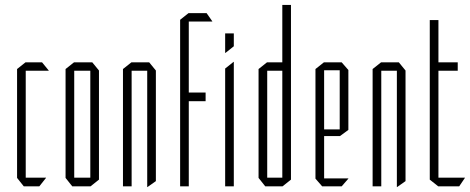

<svg xmlns="http://www.w3.org/2000/svg" viewBox="-20 -753 1899 776"><path d="M76 0 49 -34V-35H166V-34L139 0ZM49 -35V-474L83 -501H84V-35ZM84 -467V-501H150L177 -468V-467Z M280 -467V-501H353L380 -468V-467ZM272 0 245 -34V-35H345V0ZM245 -35V-474L279 -501H280V-35ZM345 0V-467H380V-27L346 0Z M477 0V-474L511 -501H512V0ZM575 3V-467H610V-21L576 3ZM512 -467V-501H583L610 -468V-467Z M743 -344 709 -379H811V-344ZM708 0V-379H709L743 -344V0ZM708 -379V-673L742 -700H743V-379ZM743 -666V-700H815L838 -667V-666ZM890 0V-476L924 -503H925V0ZM890 -539V-618H925V-566L891 -539Z M1155 -468 1121 -501V-733H1156V-468ZM1060 -467V-501H1127L1156 -468V-467ZM1052 0 1025 -34V-35H1121V0ZM1025 -35V-474L1059 -501H1060V-35ZM1121 0V-467H1156V-27L1122 0Z M1282 0 1255 -31V-32H1388V-31L1361 0ZM1255 -32V-474L1289 -501H1290V-32ZM1290 -203V-230H1353V-203ZM1290 -469V-501H1361L1388 -470V-469ZM1353 -203V-469H1388V-228L1354 -203Z M1486 0V-474L1520 -501H1521V0ZM1584 3V-467H1619V-21L1585 3ZM1521 -467V-501H1592L1619 -468V-467Z M1717 -467V-672H1752V-501L1718 -467ZM1718 -467 1752 -501H1830V-467ZM1751 0 1717 -27V-467H1752V0ZM1752 0V-35H1859V-34L1836 0Z"/></svg>

Font: Foldit ExtraLight
Style: Regular
Weight: 250
Version: Version 1.003